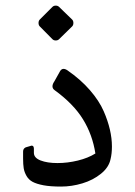

<svg xmlns="http://www.w3.org/2000/svg" viewBox="-20 -650 482 686"><path d="M122.1 -580.1 167.5 -625.5Q171.9 -629.9 179.2 -629.9Q186.5 -629.9 190.9 -625.5L237.8 -580.1Q242.2 -575.7 242.2 -567.9Q242.2 -560.1 237.8 -555.7L190.9 -509.8Q186.5 -505.4 179.2 -505.4Q171.9 -505.4 167.5 -509.8L122.1 -555.7Q117.7 -560.1 117.7 -567.9Q117.7 -575.7 122.1 -580.1ZM62.5 -83.5V-108.4Q62.5 -119.1 71.8 -123.5L88.4 -128.4Q94.2 -130.9 97.7 -128.2Q101.1 -125.5 101.1 -119.1V-104Q101.1 -85.9 125 -76.7Q148.9 -67.4 185.3 -67.4Q221.7 -67.4 258.3 -76.4Q294.9 -85.4 320.8 -101.6Q310.5 -168.5 276.6 -223.6Q242.7 -278.8 174.8 -328.1Q167.5 -333.5 167.5 -341.6Q167.5 -349.6 174.3 -359.4L194.8 -396Q203.6 -410.2 220.7 -398.9Q268.1 -366.2 301.3 -327.9Q334.5 -289.6 350.6 -252.4Q379.9 -185.1 379.9 -126.5Q379.9 -101.1 375 -81.5Q369.1 -52.2 340.8 -29.3Q312.5 -6.3 274.4 5.1Q236.3 16.6 198.2 16.6Q160.2 16.6 135.5 12Q110.8 7.3 96.7 -0.2Q82.5 -7.8 74.7 -21.5Q66.9 -35.2 64.7 -48.8Q62.5 -62.5 62.5 -83.5Z"/></svg>

Font: Nika
Style: Regular
Weight: 400
Designer: Mohammad Saleh Souzanchi
Foundry: http://font-store.ir
Version: Version:1.0.0;RFB:1.2.5;Building:2016-05-25 11:08:22.297533